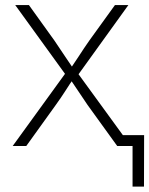

<svg xmlns="http://www.w3.org/2000/svg" viewBox="-20 -562 575 739"><path d="M28.8 0 242.2 -294.4V-261.2L38.6 -542.5H91.3L189.5 -405.8Q210.4 -375 229.5 -346.2Q248.5 -317.4 268.1 -289.1H245.6Q265.1 -317.4 283.7 -346.2Q302.2 -375 323.7 -405.8L422.4 -542.5H474.1L270.5 -259.8V-292.5L483.4 0H431.2L316.9 -158.2Q297.4 -186.5 280 -213.1Q262.7 -239.7 244.6 -265.6H267.1Q249 -239.7 232.2 -213.1Q215.3 -186.5 194.8 -158.2L81.1 0ZM490.2 156.2V0H442.9V-42H534.7L534.2 156.2Z"/></svg>

Font: Inter 16pt ExtraLight
Style: Regular
Weight: 250
Version: Version 4.001;git-66647c0bb